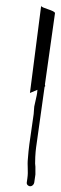

<svg xmlns="http://www.w3.org/2000/svg" viewBox="-20 -628 211 667"><path d="M123 -608 84 -305 110 -316 109 -305C108 -296 101 -269 99 -258C98 -250 98 -241 97 -232L82 -127C79 -107 79 -98 77 -78C74 -51 79 -35 75 -8L73 6C72 13 78 19 85 19C92 19 98 13 99 6L101 -8C102 -12 102 -17 103 -22V-32V-49L102 -60C102 -92 105 -114 107 -127L135 -327L137 -328C137 -330 137 -332 136 -334L171 -582C172 -592 122 -600 123 -608Z"/></svg>

Font: FailCity
Style: OBL
Weight: 400
Version: Version 1